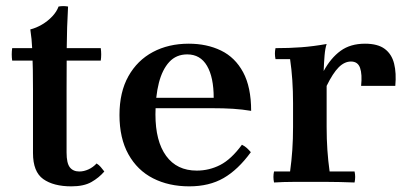

<svg xmlns="http://www.w3.org/2000/svg" viewBox="-20 -612 1369 646"><path d="M220 15Q160 15 125.5 -9.5Q91 -34 91 -97V-310Q91 -341 90.5 -376Q90 -411 88.5 -446Q87 -481 82 -513Q102 -518 121.5 -529.5Q141 -541 156 -557Q171 -573 177 -590Q193 -593 209 -590Q205 -520 204.5 -450Q204 -380 204 -309V-99Q204 -63 215 -49Q226 -35 247 -35Q262 -35 277.5 -42Q293 -49 305 -62Q313 -57 319 -50Q325 -43 331 -35Q313 -14 287.5 0.5Q262 15 220 15ZM21 -408Q18 -429 21 -450H319Q322 -429 319 -408Z M617 15Q548 15 495 -12Q442 -39 412 -93Q382 -147 382 -225Q382 -302 412 -355.5Q442 -409 494.5 -437Q547 -465 615 -465Q676 -465 723.5 -442Q771 -419 798 -369Q825 -319 825 -239Q795 -244 764 -246Q733 -248 690 -248H482V-283H699Q699 -352 676.5 -390.5Q654 -429 610 -429Q573 -429 549.5 -403.5Q526 -378 514.5 -333Q503 -288 503 -227Q503 -137 539 -87.5Q575 -38 642 -38Q684 -38 721 -57Q758 -76 794 -125Q804 -120 810.5 -114Q817 -108 824 -100Q781 -41 732.5 -13Q684 15 617 15Z M902 2Q898 -17 902 -35H956Q961 -71 963.5 -107.5Q966 -144 966 -185V-265Q966 -346 956 -413H907Q903 -432 907 -450Q953 -450 993.5 -453Q1034 -456 1079 -464Q1074 -449 1072 -425Q1070 -401 1069 -373L1079 -323V-185Q1079 -144 1081.5 -107.5Q1084 -71 1089 -35H1173Q1177 -17 1173 2Q1118 0 1084.5 0Q1051 0 1023 0Q995 0 965 0Q935 0 902 2ZM1195 -323Q1199 -362 1191.5 -383.5Q1184 -405 1161 -405Q1139 -405 1119.5 -385.5Q1100 -366 1079 -323L1069 -373Q1093 -417 1126 -441Q1159 -465 1208 -465Q1251 -465 1274.5 -447.5Q1298 -430 1306 -398Q1314 -366 1310 -323Z"/></svg>

Font: Poltawski Nowy SemiBold
Style: Regular
Weight: 600
Version: Version 1.001;gftools[0.9.25]